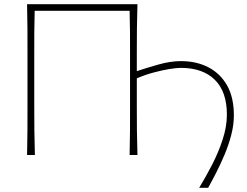

<svg xmlns="http://www.w3.org/2000/svg" viewBox="-20 -733 1168 908"><path d="M922 155Q952.5 105 982.8 46.5Q1013 -12 1033 -73.2Q1053 -134.5 1053 -191Q1053 -299.5 995.8 -355.8Q938.5 -412 835.5 -412Q815 -412 781 -406.5Q747 -401 706.8 -390.2Q666.5 -379.5 627 -362.5V-238Q627 -173 627.5 -117Q628 -61 630 0H593Q594.5 -61 594.8 -117Q595 -173 595 -238V-472Q595 -529.5 594.8 -579.8Q594.5 -630 593 -682H144Q142.5 -630 142.2 -579.8Q142 -529.5 142 -472V-238Q142 -173 142.5 -117Q143 -61 145 0H108Q109.5 -61 109.8 -117Q110 -173 110 -238V-475Q110 -540.5 109.8 -596.5Q109.5 -652.5 108 -713H630Q628 -652.5 627.5 -596.5Q627 -540.5 627 -475V-396.5Q673 -412 729.8 -428Q786.5 -444 835.5 -444Q908.5 -444 965 -415Q1021.5 -386 1053.8 -329.2Q1086 -272.5 1086 -188Q1086 -143 1073.8 -95.5Q1061.5 -48 1042.2 -2.2Q1023 43.5 1002.2 84Q981.5 124.5 964.5 155Z"/></svg>

Font: Commissioner Flair Thin
Style: Regular
Weight: 100
Designer: Kostas Bartsokas
Foundry: Kostas Bartsokas
Version: Version 1.000; ttfautohint (v1.8.3)